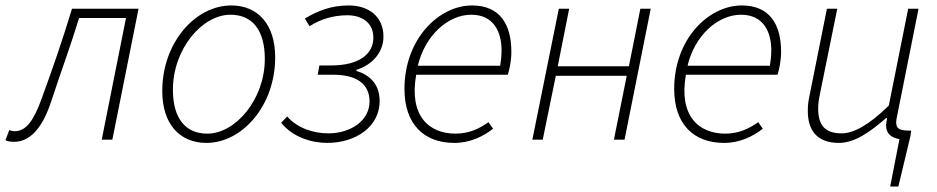

<svg xmlns="http://www.w3.org/2000/svg" viewBox="-46 -512 3434 704"><path d="M6 8C63 8 110 -41 143 -144C176 -245 213 -344 244 -446H416L327 0H366L462 -480H218C184 -368 147 -260 107 -151C77 -68 49 -31 8 -31C0 -31 -7 -33 -12 -35L-26 2C-18 6 -9 8 6 8Z M711 12C841 12 963 -123 963 -302C963 -422 900 -492 802 -492C671 -492 549 -357 549 -178C549 -57 613 12 711 12ZM714 -22C634 -22 588 -78 588 -183C588 -332 695 -458 799 -458C879 -458 925 -402 925 -296C925 -148 818 -22 714 -22Z M1154 12C1259 12 1346 -48 1346 -141C1346 -206 1307 -238 1261 -252V-256C1314 -272 1360 -316 1360 -378C1360 -451 1306 -492 1233 -492C1168 -492 1118 -472 1072 -444L1089 -416C1129 -441 1174 -456 1228 -456C1278 -456 1323 -431 1323 -374C1323 -314 1271 -272 1168 -272H1125L1119 -238H1176C1259 -238 1309 -206 1309 -140C1309 -69 1239 -23 1158 -23C1104 -23 1044 -42 1007 -85L985 -62C1026 -10 1095 12 1154 12Z M1620 12C1678 12 1726 -12 1762 -40L1745 -64C1710 -39 1672 -22 1624 -22C1528 -22 1453 -86 1480 -238H1816C1822 -258 1829 -288 1829 -322C1829 -420 1789 -492 1685 -492C1562 -492 1437 -368 1437 -186C1437 -57 1508 12 1620 12ZM1486 -271C1512 -381 1596 -458 1682 -458C1765 -458 1793 -394 1793 -328C1793 -307 1791 -290 1788 -271Z M1906 0H1944L1992 -234H2252L2205 0H2244L2340 -480H2302L2260 -269H1999L2041 -480H2003Z M2609 12C2667 12 2715 -12 2751 -40L2734 -64C2699 -39 2661 -22 2613 -22C2517 -22 2442 -86 2469 -238H2805C2811 -258 2818 -288 2818 -322C2818 -420 2778 -492 2674 -492C2551 -492 2426 -368 2426 -186C2426 -57 2497 12 2609 12ZM2475 -271C2501 -381 2585 -458 2671 -458C2754 -458 2782 -394 2782 -328C2782 -307 2780 -290 2777 -271Z M3218 172H3248L3292 -12L3295 -33C3252 -33 3240 -39 3240 -64C3240 -70 3241 -74 3242 -80L3322 -480H3284L3213 -125C3140 -53 3083 -23 3040 -23C2979 -23 2954 -53 2954 -113C2954 -132 2956 -146 2962 -175L3024 -480H2986L2924 -170C2918 -142 2916 -129 2916 -105C2916 -36 2948 12 3030 12C3088 12 3144 -28 3203 -79H3207C3205 -70 3203 -60 3203 -53C3203 -19 3226 -6 3252 -2Z"/></svg>

Font: Source Sans Pro Light
Style: Italic
Weight: 300
Italic angle: -11°
Designer: Paul D. Hunt
Foundry: Adobe Systems Incorporated
Version: Version 3.006;hotconv 1.0.111;makeotfexe 2.5.65597